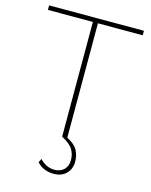

<svg xmlns="http://www.w3.org/2000/svg" viewBox="-127 -742 809 1027"><g transform="rotate(15 277.5 -228.0)"><path d="M540 -660V-635H292V-2Q336 21 351 49Q366 77 366 111Q366 153 340 178.5Q314 204 272 204Q213 204 178 165L188 144Q223 182 270 182Q302 182 322 162.5Q342 143 342 109Q342 78 327 52Q312 26 264 0V-635H15V-660Z"/></g></svg>

Font: Work Sans ExtraLight
Style: Regular
Weight: 200
Designer: Wei Huang
Foundry: Wei Huang
Version: Version 2.010; ttfautohint (v1.8.3)